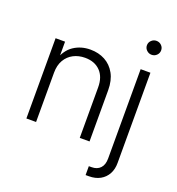

<svg xmlns="http://www.w3.org/2000/svg" viewBox="-162 -857 1094 1190"><g transform="rotate(20 385.0 -262.0)"><path d="M136.2 -325.2V0H72.3V-529.3H134.8V-404.3H120.6Q143.1 -473.6 190.9 -505.4Q238.8 -537.1 300.3 -537.1Q354.5 -537.1 397 -514.2Q439.5 -491.2 464.1 -446.8Q488.8 -402.3 488.8 -337.9V0H424.3V-333.5Q424.3 -401.9 387.2 -439.9Q350.1 -478 286.6 -478Q244.1 -478 210.2 -460.4Q176.3 -442.9 156.2 -408.7Q136.2 -374.5 136.2 -325.2ZM633.3 -529.3H697.8V64.9Q698.2 106.4 681.2 137.9Q664.1 169.4 632.8 186.8Q601.6 204.1 558.6 204.1H537.1V145.5H555.2Q591.8 145.5 612.5 123.5Q633.3 101.6 633.3 60.1ZM666 -636.2Q647 -636.2 633.1 -649.7Q619.1 -663.1 619.1 -682.1Q619.1 -701.2 633.1 -714.6Q647 -728 666 -728Q685.5 -728 699.2 -714.6Q712.9 -701.2 712.9 -682.1Q712.9 -663.1 699.2 -649.7Q685.5 -636.2 666 -636.2Z"/></g></svg>

Font: Inter 24pt Light
Style: Regular
Weight: 300
Designer: Rasmus Andersson
Foundry: rsms
Version: Version 4.001;git-66647c0bb